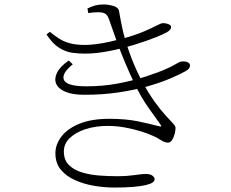

<svg xmlns="http://www.w3.org/2000/svg" viewBox="-20 -802 1040 863"><path d="M204 -659 189 -647Q217 -605 246 -587Q275 -569 304 -565Q333 -561 362 -561Q414 -561 473.5 -573Q533 -585 587.5 -602Q642 -619 680.5 -634.5Q719 -650 730 -657Q740 -663 744.5 -668.5Q749 -674 749 -680Q749 -687 743 -690.5Q737 -694 729 -696Q721 -698 713 -698Q704 -698 683.5 -687Q663 -676 625.5 -660Q588 -644 526 -627Q499 -620 469 -613.5Q439 -607 411.5 -603.5Q384 -600 364 -600Q323 -600 296 -607Q269 -614 248 -627Q227 -640 204 -659ZM307 -513 289 -530Q250 -503 236.5 -475.5Q223 -448 232.5 -425.5Q242 -403 274 -389.5Q306 -376 359 -376Q441 -376 512 -386.5Q583 -397 641.5 -413.5Q700 -430 743.5 -448.5Q787 -467 814 -482Q826 -489 830 -495Q834 -501 834 -508Q834 -514 830 -518Q826 -522 819 -524Q812 -526 802 -526Q793 -526 785.5 -522.5Q778 -519 766.5 -512Q755 -505 731 -494Q691 -476 633.5 -457.5Q576 -439 509 -426.5Q442 -414 370 -414Q280 -414 267.5 -442.5Q255 -471 307 -513ZM472 -268Q390 -268 336 -245.5Q282 -223 255.5 -187.5Q229 -152 229 -113Q229 -68 254 -38.5Q279 -9 319 8.5Q359 26 405 33.5Q451 41 493 41Q544 41 579 38Q614 35 635 30Q656 25 665.5 18.5Q675 12 675 4Q675 -5 665 -12.5Q655 -20 636 -20Q624 -20 611.5 -18.5Q599 -17 584.5 -15Q570 -13 551 -11.5Q532 -10 506 -10Q468 -10 426.5 -13Q385 -16 348.5 -27Q312 -38 289.5 -60.5Q267 -83 267 -121Q267 -156 293.5 -181.5Q320 -207 364.5 -221.5Q409 -236 463 -236Q505 -236 544.5 -228.5Q584 -221 615.5 -211Q647 -201 666 -192Q683 -185 694.5 -177.5Q706 -170 715.5 -165.5Q725 -161 735 -161Q746 -161 753.5 -172.5Q761 -184 765 -200Q769 -216 769 -227Q769 -235 757.5 -247.5Q746 -260 725 -282.5Q704 -305 676 -343.5Q648 -382 615 -443Q598 -476 584.5 -507.5Q571 -539 561.5 -566.5Q552 -594 545 -615Q538 -639 532.5 -662.5Q527 -686 523 -708.5Q519 -731 515 -752Q512 -769 489 -775.5Q466 -782 445 -782Q426 -782 410 -778Q394 -774 373 -764L377 -743Q388 -745 398.5 -746Q409 -747 422 -747Q445 -747 455 -739Q465 -731 470 -715Q488 -662 506 -613Q524 -564 542.5 -520Q561 -476 580 -436Q613 -365 649 -315.5Q685 -266 700 -244Q705 -237 704.5 -234.5Q704 -232 693 -235Q656 -245 601 -256.5Q546 -268 472 -268Z"/></svg>

Font: Noto Serif KR
Style: Regular
Weight: 200
Designer: Ryoko NISHIZUKA 西塚涼子 (kana & ideographs); Frank Grießhammer (Latin, Greek & Cyrillic); Wenlong ZHANG 张文龙 (bopomofo); San
Foundry: Adobe
Version: Version 2.001;hotconv 1.1.0;makeotfexe 2.6.0